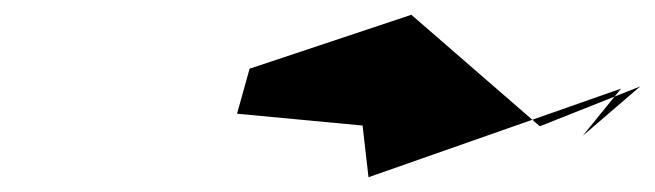

<svg xmlns="http://www.w3.org/2000/svg" viewBox="-20 -806 887 260"><path d="M769 -622 847 -689 711 -635 537 -786 318 -713 301 -652 471 -636 479 -566 821 -686Z"/></svg>

Font: Asimov Silicon
Style: Regular
Weight: 400
Designer: Google
Version: Version 2.000980; 2014